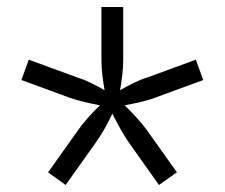

<svg xmlns="http://www.w3.org/2000/svg" viewBox="-20 -640 640 547"><path d="M167 -113 117 -149 203 -270Q214 -286 231 -305Q248 -324 265 -340Q243 -344 220 -349.5Q197 -355 180 -361L41 -412L62 -470L201 -419Q218 -414 238.5 -404Q259 -394 278 -383Q274 -405 271.5 -427.5Q269 -450 269 -468V-620H331V-468Q331 -450 328.5 -427.5Q326 -405 322 -383Q341 -394 361.5 -404Q382 -414 399 -419L538 -470L559 -412L420 -361Q404 -355 381 -349.5Q358 -344 335 -340Q352 -324 369.5 -304.5Q387 -285 398 -270L484 -149L433 -113L347 -234Q336 -250 323.5 -272Q311 -294 300 -316Q278 -269 253 -234Z"/></svg>

Font: JetBrains Mono NL ExtraLight
Style: Regular
Weight: 200
Designer: Philipp Nurullin, Konstantin Bulenkov
Foundry: JetBrains
Version: Version 2.304; ttfautohint (v1.8.4.7-5d5b)